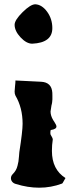

<svg xmlns="http://www.w3.org/2000/svg" viewBox="-20 -871 355 892"><path d="M129.9 -668Q223.1 -672.4 223.1 -740.2Q223.1 -783.2 199 -816.4Q174.8 -849.6 144 -851.1Q122.1 -851.1 85 -814.5Q47.9 -777.8 47.9 -755.9Q47.9 -727.1 75.4 -697.5Q103 -668 129.9 -668ZM51.8 -497.1Q51.8 -487.3 49.8 -470.2Q47.9 -453.1 47.9 -445.8Q47.9 -434.6 51.8 -426.8Q85 -370.6 85 -295.9Q85 -261.2 69.8 -164.1Q69.3 -159.2 68.1 -143.6Q66.9 -127.9 65.7 -120.8Q64.5 -113.8 61.5 -101.6Q58.6 -89.4 53 -79.8Q47.4 -70.3 39.1 -62Q30.8 -53.7 30.8 -43Q30.8 -33.7 36.9 -26.4Q43 -19 54.2 -16.1Q109.4 1 162.1 1Q217.3 1 268.1 -18.1Q270 -19 271.5 -21.5Q272.9 -23.9 276.9 -31Q280.8 -38.1 284.2 -43.9Q221.2 -83.5 221.2 -169.9Q221.2 -198.2 225.1 -222.2V-224.1Q225.1 -228 220.5 -235.8Q215.8 -243.7 214.8 -246.1Q213.9 -248 213.9 -252.9Q213.9 -267.1 216.8 -267.1Q242.2 -271 242.2 -283.2Q242.2 -287.1 239.7 -292.2Q237.3 -297.4 232.9 -304Q228.5 -310.5 227.1 -313Q214.8 -333.5 214.8 -353Q214.8 -356.4 219.2 -381.8Q221.2 -387.7 222.2 -395.8Q223.1 -403.8 223.4 -409.2Q223.6 -414.6 223.4 -425.8Q223.1 -437 223.1 -439.9Q220.2 -488.8 170.9 -491.2Q98.1 -495.1 51.8 -497.1Z"/></svg>

Font: Sonetni venez
Style: Regular
Weight: 400
Designer: Alja Herlah
Foundry: Type Salon
Version: Version 1.000;hotconv 1.0.109;makeotfexe 2.5.65596